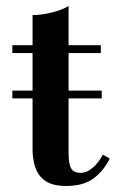

<svg xmlns="http://www.w3.org/2000/svg" viewBox="-20 -610 394 637"><path d="M21 -283.5V-309.5H317.5V-283.5ZM200 7Q154.5 7 130.2 -10Q106 -27 97 -54.8Q88 -82.5 88 -114.5V-560Q117.5 -560 151.8 -568.5Q186 -577 207.5 -590V-102Q207.5 -64.5 216.5 -50.5Q225.5 -36.5 247 -36.5Q268 -36.5 288 -53.8Q308 -71 321 -97L344 -84Q324 -43 290.2 -18Q256.5 7 200 7ZM21 -434V-460H314.5V-434Z"/></svg>

Font: Bodoni Moda SC 9pt SemiBold
Style: Regular
Weight: 600
Designer: Owen Earl
Foundry: indestructible type
Version: Version 2.005